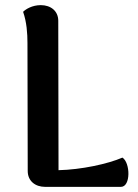

<svg xmlns="http://www.w3.org/2000/svg" viewBox="-20 -728 539 748"><path d="M207 -647C207 -685 178 -708 139 -708C105 -708 80 -692 70 -682C84 -642 87 -598 87 -560L88 -62C88 -23 117 0 156 0H451C490 0 488 -94 457 -114C399 -89 296 -67 208 -65Z"/></svg>

Font: Arima Koshi ExtraBold
Style: Regular
Weight: 800
Designer: Joana Correia and Natanael Gama
Foundry: NDISCOVER
Version: Version 1.019;PS 001.019;hotconv 1.0.88;makeotf.lib2.5.64775